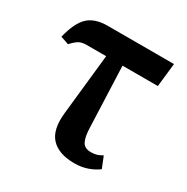

<svg xmlns="http://www.w3.org/2000/svg" viewBox="-131 -649 752 772"><g transform="rotate(30 245.0 -263.0)"><path d="M313 10Q240 10 205 -27.5Q170 -65 179 -146L209 -427H118Q98 -427 84.5 -420Q71 -413 52 -392L14 -405Q32 -478 63.5 -507Q95 -536 153 -536H461L449 -427H285L296 -146Q297 -105 307.5 -83.5Q318 -62 348 -62Q364 -62 375.5 -65.5Q387 -69 400 -77L421 -25Q404 -11 375.5 -0.5Q347 10 313 10Z"/></g></svg>

Font: Noto Serif SemiCondensed SemiBold
Style: Regular
Weight: 600
Width: 4
Designer: Monotype Design Team
Foundry: Monotype Imaging Inc.
Version: Version 2.013; ttfautohint (v1.8.4.7-5d5b)